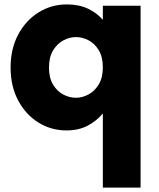

<svg xmlns="http://www.w3.org/2000/svg" viewBox="-20 -584 719 870"><path d="M28 -278Q28 -363 62.5 -427.5Q97 -492 155 -528Q213 -564 283 -564Q338 -564 379 -544.5Q420 -525 446 -494V-558H617V266H446V-70Q419 -37 378 -15Q337 7 281 7Q212 7 154.5 -28.5Q97 -64 62.5 -128.5Q28 -193 28 -278ZM446 -279Q446 -326 427.5 -356.5Q409 -387 381 -401.5Q353 -416 324 -416Q295 -416 267 -401Q239 -386 220.5 -355.5Q202 -325 202 -278Q202 -231 220.5 -200.5Q239 -170 267 -155.5Q295 -141 324 -141Q353 -141 381 -156Q409 -171 427.5 -201.5Q446 -232 446 -279Z"/></svg>

Font: Poppins
Style: Bold
Weight: 700
Designer: Ninad Kale (Devanagari), Jonny Pinhorn (Latin)
Version: Version 5.002